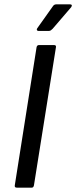

<svg xmlns="http://www.w3.org/2000/svg" viewBox="-20 -862 350 882"><path d="M57 0Q46 0 48 -11L148 -645Q150 -655 159 -655H228Q239 -655 237 -645L136 -11Q134 0 126 0ZM156 -720Q151 -720 149.5 -724Q148 -728 151 -732L222 -832Q228 -842 238 -842H302Q308 -842 309.5 -838.5Q311 -835 307 -829L222 -730Q218 -726 214 -723Q210 -720 205 -720Z"/></svg>

Font: Sofia Sans Semi Condensed Medium
Style: Italic
Weight: 500
Italic angle: -9°
Version: Version 4.100